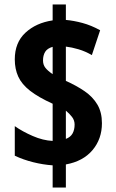

<svg xmlns="http://www.w3.org/2000/svg" viewBox="-20 -779 519 857"><path d="M215 -41Q172 -44 128 -55Q84 -66 46 -84V-216Q80 -192 126 -172Q172 -152 215 -150V-316Q151 -345 114 -374Q77 -403 61.5 -437Q46 -471 46 -514Q46 -589 93.5 -633Q141 -677 215 -688V-759H274V-690Q309 -687 348 -676.5Q387 -666 427 -644L390 -533Q361 -550 330.5 -559Q300 -568 274 -571V-418Q321 -397 357.5 -372Q394 -347 414.5 -312.5Q435 -278 435 -229Q435 -159 393 -109Q351 -59 274 -45V58H215ZM215 -570Q191 -563 181.5 -547.5Q172 -532 172 -509Q172 -490 182.5 -476.5Q193 -463 215 -448ZM274 -159Q295 -167 304 -183.5Q313 -200 313 -223Q313 -242 301.5 -257Q290 -272 274 -285Z"/></svg>

Font: Noto Sans Malayalam ExtraCondensed ExtraBold
Style: Regular
Weight: 800
Width: 2
Designer: Jelle Bosma - Monotype Design Team
Foundry: Monotype Imaging Inc.
Version: Version 2.104; ttfautohint (v1.8.4.7-5d5b)